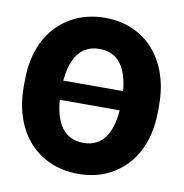

<svg xmlns="http://www.w3.org/2000/svg" viewBox="-81 -798 850 886"><g transform="rotate(10 343.5 -355.5)"><path d="M26 -340C26 -232 60 -144 114 -85C164 -30 241 10 342 10C389 10 430 2 469 -14C587 -65 656 -179 656 -340V-370C656 -479 622 -566 568 -626C518 -681 443 -721 341 -721C294 -721 252 -712 213 -696C95 -645 26 -531 26 -370ZM200 -312H481C473 -209 434 -135 342 -135C248 -135 209 -207 200 -312ZM201 -402C210 -503 249 -575 341 -575C433 -575 472 -504 481 -402Z"/></g></svg>

Font: Asimov Pro
Style: Ult
Weight: 900
Designer: Google
Version: Version 2.000980; 2014